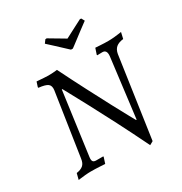

<svg xmlns="http://www.w3.org/2000/svg" viewBox="-200 -984 1109 1171"><g transform="rotate(-30 354.5 -398.0)"><path d="M524 -134 576 -552Q578 -574 571 -584.5Q564 -595 549 -595Q536 -595 524 -594.5Q512 -594 513 -594L511 -598L525 -640Q525 -640 534 -639.5Q543 -639 557.5 -638Q572 -637 587 -636.5Q602 -636 614 -636Q634 -636 656 -638Q678 -640 693.5 -642.5Q709 -645 709 -645L699 -601Q665 -597 647.5 -582Q630 -567 625 -538L543 28L518 42Q461 -75 408.5 -177Q356 -279 314.5 -356.5Q273 -434 249 -478Q225 -522 225 -522H221L161 -81Q158 -59 164 -50.5Q170 -42 186 -42Q191 -42 203 -42Q215 -42 225 -42Q235 -42 235 -42L237 -39L223 4Q223 4 213.5 3.5Q204 3 189 2Q174 1 156.5 0.5Q139 0 123 0Q105 0 84 2Q63 4 48.5 6Q34 8 34 8L45 -35Q75 -39 91.5 -53Q108 -67 112 -98L179 -541Q183 -571 166.5 -584Q150 -597 102 -602Q102 -604 101.5 -605Q101 -606 101 -607L112 -641Q112 -641 127 -640Q142 -639 161 -637.5Q180 -636 193 -636Q209 -636 223 -637Q237 -638 246 -639Q255 -640 255 -640Q304 -541 351 -450.5Q398 -360 436 -288.5Q474 -217 497 -175.5Q520 -134 520 -134ZM552 -815Q552 -815 537 -804Q522 -793 500 -776.5Q478 -760 456 -743Q434 -726 419 -715Q404 -704 404 -704H391Q391 -704 379 -715Q367 -726 349 -743Q331 -760 313 -776.5Q295 -793 283 -804Q271 -815 271 -815L287 -837L297 -838Q297 -838 313.5 -828Q330 -818 351.5 -805.5Q373 -793 389.5 -783Q406 -773 406 -773Q406 -773 418.5 -779.5Q431 -786 450 -796Q469 -806 487.5 -815.5Q506 -825 518.5 -831.5Q531 -838 531 -838L540 -837Z"/></g></svg>

Font: Alegreya
Style: Italic
Weight: 400
Italic angle: -7°
Designer: Juan Pablo del Peral
Foundry: Huerta Tipografica
Version: Version 2.009